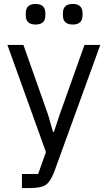

<svg xmlns="http://www.w3.org/2000/svg" viewBox="-20 -741 539 961"><path d="M402.8 -516.1 277.8 -165 250 -81.1H245.1L221.2 -165L97.2 -516.1H17.1L210 20L170.9 129.9H89.8V200.2H130.9Q187 200.2 210.9 183.1Q231.9 168 251 120.1L481.9 -516.1ZM158.2 -618.2Q207 -618.2 207 -664.1V-674.8Q207 -721.2 158.2 -721.2Q108.9 -721.2 108.9 -674.8V-664.1Q108.9 -618.2 158.2 -618.2ZM344.2 -618.2Q393.1 -618.2 393.1 -664.1V-674.8Q393.1 -721.2 344.2 -721.2Q294.9 -721.2 294.9 -674.8V-664.1Q294.9 -618.2 344.2 -618.2Z"/></svg>

Font: Plexus Sans
Style: Regular
Weight: 400
Version: Version 2.001;PS 002.001;hotconv 1.0.70;makeotf.lib2.5.58329